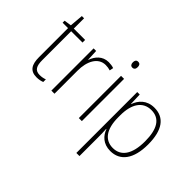

<svg xmlns="http://www.w3.org/2000/svg" viewBox="-167 -1096 1701 1701"><g transform="rotate(45 683.0 -245.5)"><path d="M199 -24C140 -24 122 -62 122 -135V-496H264V-529H122V-658H94L83 -531L15 -521V-496H83V-133C83 -39 113 10 194 10C224 10 246 4 265 -3V-36C247 -29 225 -24 199 -24Z M551 -538C475 -538 429 -483 409 -424H407L402 -529H370V0H409V-288C408 -406 457 -501 550 -501C572 -501 591 -498 609 -492L616 -528C597 -535 574 -538 551 -538Z M733 -725C711 -725 703 -709 703 -688C703 -667 712 -651 733 -651C755 -651 764 -666 764 -688C764 -709 757 -725 733 -725ZM752 -529H714V0H752Z M1123 -539C1028 -539 977 -480 954 -415H952L948 -529H917V234H956V-1C956 -36 955 -73 953 -104H956C977 -44 1027 10 1117 10C1240 10 1314 -86 1314 -269C1314 -448 1247 -539 1123 -539ZM1119 -505C1224 -505 1275 -424 1275 -269C1275 -103 1213 -25 1114 -25C1015 -25 956 -102 956 -251V-277C956 -418 1012 -505 1119 -505Z"/></g></svg>

Font: Noto Sans Devanagari SemiCondensed ExtraLight
Style: Regular
Weight: 200
Width: 4
Designer: Jelle Bosma - Monotype Design Team
Foundry: Monotype Imaging Inc.
Version: Version 2.004